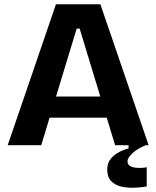

<svg xmlns="http://www.w3.org/2000/svg" viewBox="-20 -680 732 899"><path d="M16 0 242 -660H450L676 0H519L353 -546H339L173 0ZM143 -129V-228H570V-129ZM667 193Q640 198 608 199Q576 200 547.5 193.5Q519 187 500.5 168Q482 149 482 113Q482 85 497 65.5Q512 46 535 33.5Q558 21 582 15V-7L662 -8V0Q623 16 600 37.5Q577 59 577 75Q577 89 587.5 96Q598 103 613.5 105Q629 107 644 106Q659 105 667 103Z"/></svg>

Font: Bricolage Grotesque 24pt
Style: Bold
Weight: 700
Designer: Mathieu Triay
Foundry: Atelier Triay
Version: Version 1.001;gftools[0.9.33.dev8+g029e19f]